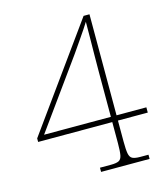

<svg xmlns="http://www.w3.org/2000/svg" viewBox="-107 -799 774 883"><g transform="rotate(-15 279.5 -357.0)"><path d="M265 0V-20H318Q343 -20 355 -26Q367 -32 370.5 -51Q374 -70 374 -108V-208H21V-225L373 -714H401V-233H543V-208H401V-108Q401 -70 404.5 -51Q408 -32 420 -26Q432 -20 457 -20H496V0ZM56 -233H374V-449Q374 -478 374.5 -521.5Q375 -565 375.5 -609.5Q376 -654 376 -685Q371 -676 357 -655.5Q343 -635 325 -608.5Q307 -582 289 -556.5Q271 -531 257 -512Z"/></g></svg>

Font: Noto Serif Tibetan Thin
Style: Regular
Weight: 250
Version: Version 2.103